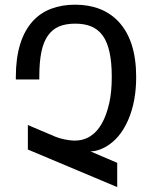

<svg xmlns="http://www.w3.org/2000/svg" viewBox="-20 -762 642 811"><path d="M475.1 -74.2 361.8 -122.6Q381.3 -122.6 403.3 -130.9Q425.3 -139.2 446.8 -155.3Q493.7 -190.4 522.5 -257.8Q555.2 -334.5 555.2 -436.5Q555.2 -592.3 479.5 -671.9Q412.1 -742.2 296.9 -742.2Q243.2 -742.2 197.8 -725.6Q152.3 -709 119.6 -673.8Q46.9 -594.7 46.9 -437V-426.3H146V-437Q146 -500 154.8 -542.7Q163.6 -585.4 182.6 -611.8Q201.2 -638.2 229.2 -650.1Q257.3 -662.1 297.4 -662.1Q338.4 -662.1 366.9 -649.7Q395.5 -637.2 414.6 -610.8Q452.1 -557.6 452.1 -438Q452.1 -372.6 441.4 -326.2Q429.7 -274.9 410.6 -241.2Q391.1 -205.6 361.8 -186.8Q332.5 -168 294.9 -168Q277.8 -168 252 -173.3Q229 -178.2 213.9 -184.6L97.7 -233.9V-130.4L475.1 28.3Z"/></svg>

Font: Hack Dev
Style: Regular
Weight: 400
Designer: Christopher Simpkins
Foundry: Christopher Simpkins
Version: Version 2.0315